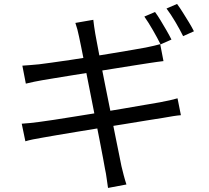

<svg xmlns="http://www.w3.org/2000/svg" viewBox="-20 -872 1040 955"><path d="M751.1 -812.3Q764.1 -794.9 778.9 -770.3Q793.8 -745.8 808.2 -720.8Q822.6 -695.8 832.8 -675.3L778.7 -651.2Q763.9 -681.6 740.9 -721.4Q718 -761.2 698 -789.6ZM860.7 -852.4Q874.3 -834 889.9 -809.1Q905.6 -784.2 920.5 -759.7Q935.4 -735.2 944.6 -716.4L890.9 -692.2Q874.6 -725.1 852 -763.4Q829.4 -801.6 808.2 -829.6ZM373.2 -689.6Q369.4 -709 364.8 -725.8Q360.3 -742.7 354.9 -758L444.1 -773.5Q445.5 -759.7 448.3 -740.2Q451.1 -720.8 453.9 -704.3Q455.7 -694.6 462.5 -657.9Q469.3 -621.2 479.9 -566.2Q490.5 -511.2 503.4 -447.3Q516.4 -383.3 529.3 -318.5Q542.2 -253.7 553.5 -196.8Q564.8 -139.9 573.2 -99.6Q581.6 -59.2 584.1 -45.4Q589.1 -24 595.5 0.2Q601.9 24.5 608.9 45.6L517.3 62.8Q513.3 37.4 510.3 14.1Q507.4 -9.2 502.4 -31.2Q500.3 -44.5 492.8 -84.1Q485.3 -123.8 474.5 -179.8Q463.6 -235.8 450.7 -300.2Q437.8 -364.7 425.4 -428.7Q413 -492.7 401.9 -547.7Q390.8 -602.7 383.4 -640.5Q376 -678.4 373.2 -689.6ZM91.2 -545.4Q109.9 -546.8 130.4 -548.3Q150.9 -549.8 174.5 -552.2Q197.4 -555.2 238.3 -560.7Q279.2 -566.2 331 -574Q382.8 -581.8 438.3 -590.6Q493.8 -599.4 545.8 -608.2Q597.8 -617 639.5 -624Q681.2 -631 705.1 -635.6Q727 -640 745.7 -644.4Q764.5 -648.7 776.9 -652.3L793.1 -568.1Q782 -567.1 761.6 -564.1Q741.2 -561.2 721.4 -558.2Q695.7 -554.2 652.6 -547.5Q609.5 -540.8 557.1 -532.3Q504.7 -523.8 449.4 -515.1Q394.1 -506.4 342.8 -498.1Q291.4 -489.8 251.4 -483.2Q211.3 -476.5 189.5 -472.9Q168.7 -469.2 149.9 -465.4Q131 -461.6 108.5 -456ZM88.1 -256.7Q106 -257.7 131.4 -260.3Q156.8 -262.9 176.3 -265.7Q203.3 -269.1 248.9 -276.1Q294.5 -283.1 352 -292.4Q409.6 -301.7 470.9 -311.5Q532.2 -321.3 590.4 -331.4Q648.5 -341.5 696.8 -349.8Q745.1 -358.1 775 -363.1Q804 -368.5 825.5 -373.4Q847.1 -378.2 863 -383L879.8 -299Q864.5 -298 841.2 -294.3Q818 -290.5 789.6 -285.5Q756.1 -280.5 706.8 -272.4Q657.5 -264.3 599.2 -254.8Q541 -245.3 480.6 -235.8Q420.2 -226.3 364.6 -216.8Q309 -207.3 264.6 -200.1Q220.1 -192.9 194.5 -187.9Q165.4 -183.1 144 -178.7Q122.6 -174.3 106.2 -169.3Z"/></svg>

Font: Noto Sans TC
Style: Regular
Weight: 100
Designer: Ryoko NISHIZUKA 西塚涼子 (kana, bopomofo & ideographs); Paul D. Hunt (Latin, Greek & Cyrillic); Sandoll Communications 산돌커뮤니
Foundry: Adobe
Version: Version 2.004;hotconv 1.0.118;makeotfexe 2.5.65603